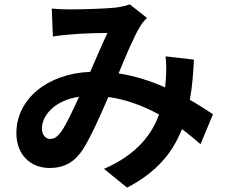

<svg xmlns="http://www.w3.org/2000/svg" viewBox="-20 -793 1040 879"><path d="M955 -270C926 -289 890 -313 849 -336C860 -392 864 -452 868 -520L738 -535C742 -503 742 -466 739 -427C738 -416 737 -405 736 -393C672 -421 600 -445 523 -457C558 -542 594 -627 620 -669C628 -684 638 -696 653 -711L574 -773C557 -766 531 -761 507 -758C461 -753 354 -750 299 -750C276 -750 244 -751 217 -754L222 -626C299 -638 395 -642 472 -642C449 -595 421 -528 393 -464C194 -456 55 -337 55 -184C55 -84 120 -24 207 -24C275 -24 322 -51 361 -111C396 -167 439 -263 476 -349C560 -337 636 -308 708 -269C676 -178 605 -84 456 -20L562 66C694 -3 769 -90 813 -202C844 -179 871 -156 898 -133ZM261 -191C242 -166 229 -157 209 -157C189 -157 172 -176 172 -204C172 -266 232 -334 342 -350C314 -289 286 -228 261 -191Z"/></svg>

Font: Spoqa Han Sans Neo Bold
Style: Bold
Weight: 700
Designer: [Spoqa Han Sans Neo] Dong-huui Kim  Younghwa Kang  Yujin Lee  [Noto Sans] Ryoko NISHIZUKA  (kana & ideographs); Paul D. 
Foundry: Spoqa (http://www.spoqa-han-sans.com)
Version: Version 1.000